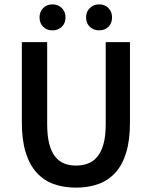

<svg xmlns="http://www.w3.org/2000/svg" viewBox="-20 -847 695 879"><path d="M220 -708Q194 -708 177.5 -724.5Q161 -741 161 -767Q161 -793 177.5 -810Q194 -827 220 -827Q246 -827 263 -810Q280 -793 280 -767Q280 -741 263 -724.5Q246 -708 220 -708ZM434 -708Q408 -708 391 -724.5Q374 -741 374 -767Q374 -793 391 -810Q408 -827 434 -827Q460 -827 476.5 -810Q493 -793 493 -767Q493 -741 476.5 -724.5Q460 -708 434 -708ZM328 12Q271 12 225.5 -4.5Q180 -21 147.5 -57Q115 -93 97.5 -149.5Q80 -206 80 -287V-654H196V-278Q196 -225 205.5 -188.5Q215 -152 232.5 -130Q250 -108 274 -98.5Q298 -89 328 -89Q358 -89 383 -98.5Q408 -108 426 -130Q444 -152 454 -188.5Q464 -225 464 -278V-654H575V-287Q575 -206 558 -149.5Q541 -93 508.5 -57Q476 -21 430.5 -4.5Q385 12 328 12Z"/></svg>

Font: TypoPRO Source Sans Pro
Style: Regular
Weight: 600
Designer: Paul D. Hunt
Foundry: Adobe Systems Incorporated
Version: Version 2.020;PS 2.000;hotconv 1.0.86;makeotf.lib2.5.63406